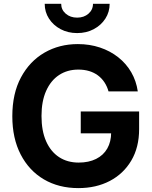

<svg xmlns="http://www.w3.org/2000/svg" viewBox="-20 -966 789 996"><path d="M386.7 9.8Q284.7 9.8 207.5 -35.6Q130.4 -81.1 87.2 -164.8Q43.9 -248.5 43.9 -362.8Q43.9 -481 88.9 -564.7Q133.8 -648.4 210.7 -692.9Q287.6 -737.3 383.8 -737.3Q445.3 -737.3 498.5 -719.5Q551.8 -701.7 593.3 -668.9Q634.8 -636.2 660.9 -591.1Q687 -545.9 694.8 -491.7H543Q535.6 -518.1 521.7 -539.1Q507.8 -560.1 487.8 -575Q467.8 -589.8 442.4 -597.4Q417 -605 386.2 -605Q329.6 -605 286.6 -576.9Q243.7 -548.8 219.5 -494.9Q195.3 -440.9 195.3 -364.3Q195.3 -287.1 219.2 -233.2Q243.2 -179.2 286.4 -150.9Q329.6 -122.6 388.2 -122.6Q440.4 -122.6 478.5 -141.6Q516.6 -160.6 536.6 -195.8Q556.6 -231 556.6 -278.3L588.9 -274.4H398.9V-387.7H701.7V-296.4Q701.7 -201.7 661.1 -133.1Q620.6 -64.5 549.6 -27.3Q478.5 9.8 386.7 9.8ZM380.4 -794.4Q332.5 -794.4 294.4 -814.7Q256.3 -835 234.1 -869.4Q211.9 -903.8 211.9 -946.3H297.4Q297.4 -915.5 321 -895Q344.7 -874.5 380.4 -874.5Q415.5 -874.5 439 -895Q462.4 -915.5 462.4 -946.3H548.8Q548.8 -903.8 526.6 -869.4Q504.4 -835 466.3 -814.7Q428.2 -794.4 380.4 -794.4Z"/></svg>

Font: Inter 16pt
Style: Bold
Weight: 700
Version: Version 4.001;git-66647c0bb